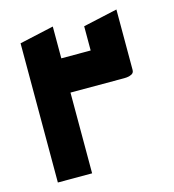

<svg xmlns="http://www.w3.org/2000/svg" viewBox="-94 -679 687 758"><g transform="rotate(-15 250.0 -300.0)"><path d="M100 -330V-470H310V-569L450 -600V-353Q450 -341 440 -336Q430 -331 420 -330.5Q410 -330 410 -330ZM50 0V-569L190 -600V0Z"/></g></svg>

Font: Reem Kufi
Style: Regular
Weight: 400
Designer: Khaled Hosny
Version: Version 1.6